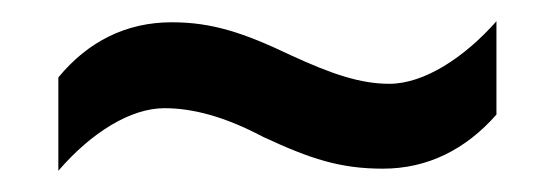

<svg xmlns="http://www.w3.org/2000/svg" viewBox="-20 -443 522 181"><path d="M228 -314C273 -293 301 -284 341 -284C383 -284 419 -302 448 -335V-423C418 -389 380 -364 347 -364C320 -364 293 -373 254 -391C210 -412 180 -422 142 -422C99 -422 63 -404 35 -370V-282C66 -318 103 -341 135 -341C162 -341 192 -333 228 -314Z"/></svg>

Font: Noto Sans Thai Looped Condensed Medium
Style: Regular
Weight: 500
Width: 3
Designer: Sasikarn Vongin, Ben Mitchell
Foundry: The Fontpad Ltd
Version: Version 1.001